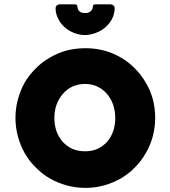

<svg xmlns="http://www.w3.org/2000/svg" viewBox="-20 -871 800 902"><path d="M52.7 -317.4Q52.7 -363.3 64.5 -405.3Q76.2 -448.2 96.7 -484.4Q118.2 -520.5 148.4 -549.8Q177.7 -580.1 214.8 -600.6Q251 -622.1 293 -633.8Q335.9 -644.5 381.8 -644.5Q449.2 -644.5 508.8 -620.1Q569.3 -594.7 613.3 -549.8Q657.2 -505.9 683.6 -446.3Q709 -386.7 709 -317.4Q709 -271.5 697.3 -228.5Q685.5 -186.5 664.1 -150.4Q642.6 -113.3 613.3 -84Q584 -53.7 546.9 -32.2Q510.7 -11.7 468.8 0Q426.8 11.7 381.8 11.7Q335.9 11.7 293 0Q251 -11.7 214.8 -32.2Q177.7 -53.7 148.4 -84Q118.2 -113.3 96.7 -150.4Q76.2 -186.5 64.5 -228.5Q52.7 -271.5 52.7 -317.4ZM235.4 -317.4Q235.4 -284.2 245.1 -254.9Q255.9 -226.6 274.4 -205.1Q293 -184.6 319.3 -171.9Q346.7 -160.2 379.9 -160.2Q412.1 -160.2 438.5 -171.9Q464.8 -184.6 483.4 -205.1Q502 -226.6 511.7 -254.9Q521.5 -284.2 521.5 -317.4Q521.5 -348.6 511.7 -377.9Q502 -407.2 483.4 -428.7Q464.8 -451.2 438.5 -463.9Q412.1 -476.6 379.9 -476.6Q346.7 -476.6 319.3 -463.9Q293 -451.2 274.4 -428.7Q255.9 -407.2 245.1 -377.9Q235.4 -348.6 235.4 -317.4ZM378.9 -706.1Q348.6 -707 324.2 -717.8Q298.8 -728.5 280.3 -746.1Q261.7 -763.7 252 -786.1Q241.2 -807.6 241.2 -832Q241.2 -840.8 247.1 -845.7Q252.9 -850.6 259.8 -850.6Q284.2 -850.6 332 -850.6Q337.9 -850.6 340.8 -847.7Q343.8 -843.8 343.8 -839.8Q343.8 -828.1 352.5 -818.4Q361.3 -809.6 380.9 -809.6Q397.5 -809.6 407.2 -819.3Q416 -828.1 416 -839.8Q416 -843.8 418.9 -847.7Q420.9 -850.6 426.8 -850.6Q451.2 -850.6 499 -850.6Q506.8 -850.6 512.7 -845.7Q518.6 -840.8 518.6 -832Q518.6 -807.6 507.8 -785.2Q497.1 -762.7 477.5 -745.1Q459 -727.5 433.6 -717.8Q408.2 -707 378.9 -706.1Z"/></svg>

Font: Cocogoose
Style: Regular
Weight: 400
Designer: Cosimo Lorenzo Pancini
Version: Version 1.000